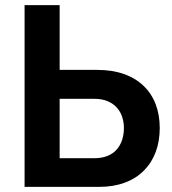

<svg xmlns="http://www.w3.org/2000/svg" viewBox="-20 -730 672 750"><path d="M76 0V-710H213V-457H359Q418 -457 463.5 -441Q509 -425 540.5 -395Q572 -365 588 -323Q604 -281 604 -230Q604 -179 588.5 -137Q573 -95 542.5 -64Q512 -33 467.5 -16.5Q423 0 367 0ZM213 -112H348Q378 -112 400 -121Q422 -130 436 -146Q450 -162 457 -183.5Q464 -205 464 -230Q464 -252 457.5 -272.5Q451 -293 437 -309Q423 -325 401 -334.5Q379 -344 347 -344H213Z"/></svg>

Font: Rising Sun
Style: Bold
Weight: 700
Designer: Matt McInerney, Pablo Impallari, Rodrigo Fuenzalida (Raleway font), Stephen Hutchings (Greek), Cristiano Sobral (main ch
Foundry: The Rising Sun Project Authors
Version: Version 4.327; ttfautohint (v1.8.4.7-5d5b-dirty)